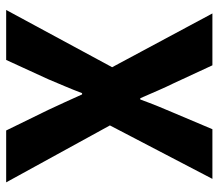

<svg xmlns="http://www.w3.org/2000/svg" viewBox="-62 -630 692 607"><g transform="rotate(90 283.5 -326.0)"><path d="M11 0H169L230 -133C244 -167 259 -200 274 -240H278C296 -200 311 -167 327 -133L392 0H556L376 -328L545 -652H388L336 -529C323 -499 309 -465 294 -424H290C272 -465 258 -499 243 -529L186 -652H22L192 -335Z"/></g></svg>

Font: Giro Sans Regular
Style: Bold
Weight: 700
Designer: Paul D. Hunt
Foundry: Adobe Systems Incorporated
Version: Version 1.000;PS 1.0;hotconv 1.0.88;makeotf.lib2.5.647800